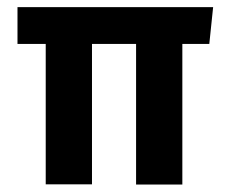

<svg xmlns="http://www.w3.org/2000/svg" viewBox="-20 -506 633 527"><path d="M28 -385.5V-486.5H565L554.5 -385.5ZM105.5 0V-444.5H232.5V0ZM353.5 0.5V-444H480.5V0.5Z"/></svg>

Font: Anek Latin SemiBold
Style: Regular
Weight: 600
Designer: Yesha Goshar
Foundry: Ek Type
Version: Version 1.003